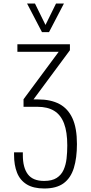

<svg xmlns="http://www.w3.org/2000/svg" viewBox="-20 -1062 517 1093"><path d="M232 11Q170 11 132 -12.5Q94 -36 77 -79Q60 -122 60 -180V-195H110Q110 -193 110 -187Q110 -181 110 -179Q110 -108 138.5 -70Q167 -32 231 -32Q276 -32 302.5 -49Q329 -66 342 -95Q355 -124 359 -160Q363 -196 363 -234Q363 -311 344.5 -359.5Q326 -408 288.5 -431Q251 -454 194 -454H114V-497L314 -767H79V-810H378V-776L144 -460L126 -496H197Q269 -496 318 -470Q367 -444 392.5 -388.5Q418 -333 418 -242Q418 -163 400.5 -106Q383 -49 342.5 -19Q302 11 232 11ZM219 -879 134 -1042H179L239 -920L299 -1042H344L259 -879Z"/></svg>

Font: Oswald ExtraLight
Style: Regular
Weight: 250
Designer: Vernon Adams
Foundry: Vernon Adams
Version: Version 4.100; ttfautohint (v1.8.1.43-b0c9)